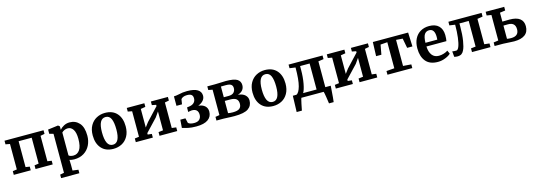

<svg xmlns="http://www.w3.org/2000/svg" viewBox="14 -1673 8411 3017"><g transform="rotate(-15 4219.5 -164.0)"><path d="M679 -556V-497L611 -484V-70L679 -60V0H400V-60L469 -70V-491H256V-70L322 -60V0H46V-60L114 -70V-484L44 -497V-556Z M1028 11Q1008 11 986.5 7.5Q965 4 952 -1L955 82V173L1048 185V242H751V185L816 173V-461L751 -479V-548L916 -569H918L943 -549V-493Q968 -524 1011 -547Q1054 -570 1105 -570Q1200 -570 1261 -502.5Q1322 -435 1322 -296Q1322 -212 1287.5 -142Q1253 -72 1186.5 -30.5Q1120 11 1028 11ZM955 -445V-74Q962 -64 983.5 -57Q1005 -50 1031 -50Q1096 -50 1134.5 -106.5Q1173 -163 1173 -284Q1173 -386 1140 -436.5Q1107 -487 1053 -487Q1023 -487 996 -474Q969 -461 955 -445Z M1679 -570Q1805 -570 1873.5 -492.5Q1942 -415 1942 -282Q1942 -187 1904.5 -120.5Q1867 -54 1804.5 -21.5Q1742 11 1667 11Q1542 11 1473 -66.5Q1404 -144 1404 -277Q1404 -371 1441.5 -437Q1479 -503 1542 -536.5Q1605 -570 1679 -570ZM1788 -272Q1788 -386 1761 -445.5Q1734 -505 1673 -505Q1557 -505 1557 -287Q1557 -173 1585.5 -113.5Q1614 -54 1675 -54Q1788 -54 1788 -272Z M2319 -556V-497L2242 -484V-182L2298 -256L2492 -463V-484L2425 -497V-556H2702V-497L2634 -484V-69L2705 -60V0H2417V-60L2492 -69V-376L2434 -293L2242 -90V-67L2308 -60V0H2031V-60L2101 -69V-484L2033 -497V-556Z M2880 -551Q2914 -559 2944.5 -563Q2975 -567 3015 -567Q3130 -567 3185.5 -532Q3241 -497 3241 -432Q3241 -389 3210.5 -354Q3180 -319 3127 -299Q3197 -292 3234 -257Q3271 -222 3271 -167Q3271 -84 3207 -38Q3143 8 3015 8Q2939 8 2887 -3Q2835 -14 2788 -29L2798 -160H2881L2899 -82Q2911 -68 2937.5 -60.5Q2964 -53 2996 -53Q3056 -53 3084 -82.5Q3112 -112 3112 -157Q3112 -256 3009 -255Q2997 -254 2979 -251Q2961 -248 2949 -245L2950 -319L2992 -325Q3039 -332 3066 -359Q3093 -386 3093 -429Q3093 -469 3070.5 -487.5Q3048 -506 2997 -506Q2960 -506 2934 -494Q2908 -482 2899 -467L2886 -386H2796V-540Q2827 -540 2880 -551Z M3532 -558Q3604 -562 3644 -562Q3778 -562 3829 -529Q3880 -496 3880 -434Q3880 -386 3853 -353Q3826 -320 3773 -304Q3849 -297 3888 -260.5Q3927 -224 3927 -172Q3927 -86 3861.5 -40Q3796 6 3636 6Q3603 6 3577 5Q3551 4 3534 3Q3491 0 3458 0H3343V-60L3410 -71V-484L3343 -497V-556H3465ZM3739 -423Q3739 -461 3714.5 -480Q3690 -499 3628 -499Q3573 -499 3549 -498V-324H3627Q3686 -324 3712.5 -352Q3739 -380 3739 -423ZM3626 -58Q3703 -58 3735 -83.5Q3767 -109 3767 -161Q3767 -213 3736 -238.5Q3705 -264 3637 -264H3549V-65Q3557 -62 3581.5 -60Q3606 -58 3626 -58Z M4279 -570Q4405 -570 4473.5 -492.5Q4542 -415 4542 -282Q4542 -187 4504.5 -120.5Q4467 -54 4404.5 -21.5Q4342 11 4267 11Q4142 11 4073 -66.5Q4004 -144 4004 -277Q4004 -371 4041.5 -437Q4079 -503 4142 -536.5Q4205 -570 4279 -570ZM4388 -272Q4388 -386 4361 -445.5Q4334 -505 4273 -505Q4157 -505 4157 -287Q4157 -173 4185.5 -113.5Q4214 -54 4275 -54Q4388 -54 4388 -272Z M5216 -18Q5204 155 5197 197H5121Q5117 164 5105 88Q5093 12 5087 0H4724Q4718 13 4701 92Q4684 171 4680 197H4595L4603 -66H4661Q4704 -84 4731.5 -184.5Q4759 -285 4759 -484L4665 -497V-556H5218V-497L5131 -484V-64H5219ZM4770 -64H4989V-487H4834V-432Q4834 -307 4815 -205.5Q4796 -104 4770 -64Z M5573 -556V-497L5496 -484V-182L5552 -256L5746 -463V-484L5679 -497V-556H5956V-497L5888 -484V-69L5959 -60V0H5671V-60L5746 -69V-376L5688 -293L5496 -90V-67L5562 -60V0H5285V-60L5355 -69V-484L5287 -497V-556Z M6610 -556 6619 -328H6533L6503 -486L6397 -494V-70L6529 -60V0H6125V-60L6255 -70V-494L6143 -486L6114 -328H6028L6036 -556Z M6685 -278Q6685 -368 6718.5 -434Q6752 -500 6813 -535Q6874 -570 6954 -570Q7054 -570 7108 -517.5Q7162 -465 7164 -368Q7164 -302 7156 -270H6831Q6835 -179 6874 -128.5Q6913 -78 6985 -78Q7024 -78 7065.5 -91Q7107 -104 7131 -122L7156 -67Q7129 -38 7068.5 -13.5Q7008 11 6946 11Q6814 11 6749.5 -66.5Q6685 -144 6685 -278ZM7024 -330Q7026 -358 7026 -373Q7026 -506 6937 -506Q6888 -506 6861 -467Q6834 -428 6831 -330Z M7371 -63Q7357 -30 7332 -11.5Q7307 7 7263 7Q7239 7 7211 0L7203 -91Q7226 -86 7268 -86Q7294 -86 7313.5 -136Q7333 -186 7344.5 -276.5Q7356 -367 7356 -484L7265 -497V-556H7805V-496L7718 -482V-69L7801 -60V0H7500V-60L7577 -69V-486H7426V-436Q7426 -304 7410 -206Q7394 -108 7371 -63Z M8141 -340 8201 -341Q8313 -341 8368 -298.5Q8423 -256 8423 -175Q8423 -82 8361.5 -36.5Q8300 9 8184 9Q8171 9 8101 5Q8039 0 8007 0H7868V-58L7946 -69V-484L7871 -496V-556H8173V-496L8085 -484V-339Q8120 -339 8141 -340ZM8152 -53Q8277 -53 8277 -164Q8277 -275 8160 -275Q8107 -275 8085 -274V-59Q8113 -53 8152 -53Z"/></g></svg>

Font: Koeln Type Serif
Style: Bold
Weight: 700
Designer: Eben Sorkin
Foundry: Eben Sorkin
Version: Version 2.002